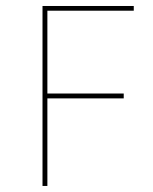

<svg xmlns="http://www.w3.org/2000/svg" viewBox="-20 -615 505 635"><path d="M422.4 -579.6V-595.2H120.6V0H136.7V-289.6H389.2V-305.7H136.7V-579.6Z"/></svg>

Font: Now Thin
Style: Regular
Weight: 100
Designer: Alfredo Marco Pradil
Foundry: Alfredo Marco Pradil
Version: Version 1.200;hotconv 1.0.109;makeotfexe 2.5.65596